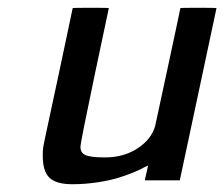

<svg xmlns="http://www.w3.org/2000/svg" viewBox="-20 -464 577 494"><path d="M166 10Q125 10 107.5 -6.5Q90 -23 90 -63Q90 -77 91 -83Q91 -86 96 -109.5Q101 -133 111.5 -182Q122 -231 130 -268L167 -443Q167 -444 214 -444Q260 -444 260 -443L224 -273Q187 -97 187 -86Q187 -70 201 -64.5Q215 -59 250 -59Q298 -59 333.5 -82Q369 -105 379 -139Q380 -143 412 -292Q444 -441 444 -443Q444 -444 491 -444Q537 -444 537 -443Q537 -442 490.5 -224.5Q444 -7 443 -2V0H353V-2L361 -38L352 -34Q344 -29 326 -21.5Q308 -14 286 -7Q264 0 231.5 5Q199 10 166 10Z"/></svg>

Font: MathJax_SansSerif
Style: Italic
Weight: 400
Version: Version 1.1